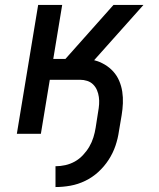

<svg xmlns="http://www.w3.org/2000/svg" viewBox="-20 -540 640 775"><path d="M204 215V131Q224 131 244 126.5Q264 122 282 112Q300 102 315 86Q330 70 340.5 52Q351 34 357 14.5Q363 -5 366 -24L376 -88Q379 -104 380 -119Q381 -134 379 -148.5Q377 -163 371.5 -176Q366 -189 356 -199Q346 -209 332 -213.5Q318 -218 303 -218H181L145 0H48L134 -520H231L195 -302H244L438 -520H559L360 -297Q383 -291 402.5 -279.5Q422 -268 437 -251.5Q452 -235 461 -214Q470 -193 473.5 -170Q477 -147 476 -123Q475 -99 471 -75L460 -10Q456 19 446 48.5Q436 78 418.5 105Q401 132 377 154Q353 176 324 190Q295 204 264.5 209.5Q234 215 204 215Z"/></svg>

Font: Iosevka Aile Medium
Style: Italic
Weight: 500
Italic angle: -9°
Designer: Belleve Invis
Foundry: Belleve Invis
Version: Version 31.1.0; ttfautohint (v1.8.4)